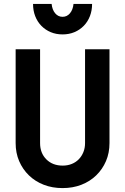

<svg xmlns="http://www.w3.org/2000/svg" viewBox="-20 -952 640 982"><path d="M540 -700H415V-220Q415 -195 406.5 -174Q398 -153 383.1 -137.6Q368.2 -122.1 347.2 -113.6Q326.2 -105 300.5 -105Q249 -105 217 -137Q185 -169 185 -220V-700H60V-220Q60 -169.8 78 -127.9Q96 -86 128 -55Q160 -24 203.8 -7Q247.5 10 300 10Q352.5 10 396.2 -7Q440 -24 472 -55Q504 -86 522 -127.9Q540 -169.8 540 -220ZM244 -932H149Q149 -898 160 -869.5Q171 -841 191.5 -820Q212 -799 239.5 -787.5Q267 -776 300 -776Q333 -776 360.5 -787.5Q388 -799 408.5 -820Q429 -841 440 -869.7Q451 -898.3 451 -932H356Q353 -902 337.8 -884Q322.6 -866 300 -866Q277.4 -866 262.2 -884Q247 -902 244 -932Z"/></svg>

Font: CommitMonoV142 ExtLt
Style: Regular
Weight: 200
Monospace: yes
Designer: Eigil Nikolajsen
Foundry: Eigil Nikolajsen
Version: Version 1.142